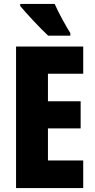

<svg xmlns="http://www.w3.org/2000/svg" viewBox="-20 -949 480 969"><path d="M256 -929H82V-919C108 -886 190 -799 223 -769H335V-782C316 -811 273 -889 256 -929ZM400 0V-139H222V-301H387V-438H222V-577H400V-714H61V0Z"/></svg>

Font: Noto Sans Bengali ExtraCondensed ExtraBold
Style: Regular
Weight: 800
Width: 2
Designer: Joana Ranito - Universal Thirst; Jelle Bosma - Monotype Design Team
Foundry: Universal Thirst ehf.
Version: Version 3.000